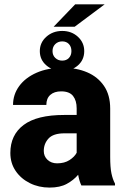

<svg xmlns="http://www.w3.org/2000/svg" viewBox="-20 -848 573 878"><path d="M352.1 0Q342.8 -19 337.4 -48.8Q316.9 -24.4 285.6 -7.3Q254.4 9.8 206.5 9.8Q157.2 9.8 116.5 -10.5Q75.7 -30.8 51.5 -66.4Q27.3 -102.1 27.3 -148.4Q27.3 -231 88.1 -276.6Q148.9 -322.3 273.4 -322.3H330.6V-352.5Q330.6 -388.2 314 -409.2Q297.4 -430.2 259.8 -430.2Q228 -430.2 210 -414.1Q191.9 -397.9 191.9 -368.2H39.6Q39.6 -415.5 67.6 -454.1Q95.7 -492.7 147.2 -515.4Q198.7 -538.1 268.1 -538.1Q330.1 -538.1 378.7 -517.3Q427.2 -496.6 455.6 -455.1Q483.9 -413.6 483.9 -351.6V-130.4Q483.9 -83 489.5 -55.7Q495.1 -28.3 505.9 -8.3V0ZM241.2 -101.1Q274.9 -101.1 297.9 -116Q320.8 -130.9 330.6 -149.4V-238.3H274.9Q223.6 -238.3 201.9 -214.6Q180.2 -190.9 180.2 -157.7Q180.2 -133.3 197.3 -117.2Q214.4 -101.1 241.2 -101.1ZM225.1 -725.6 323.7 -828.1H458.5L321.3 -725.6ZM162.1 -614.3Q162.1 -653.3 191.9 -679.9Q221.7 -706.5 264.6 -706.5Q307.1 -706.5 336.2 -679.9Q365.2 -653.3 365.2 -614.3Q365.2 -574.2 336.2 -548.8Q307.1 -523.4 264.6 -523.4Q221.7 -523.4 191.9 -549.1Q162.1 -574.7 162.1 -614.3ZM220.2 -614.3Q220.2 -595.2 232.9 -583Q245.6 -570.8 264.6 -570.8Q283.7 -570.8 295.2 -583Q306.6 -595.2 306.6 -614.3Q306.6 -634.3 295.2 -646.5Q283.7 -658.7 264.6 -658.7Q245.6 -658.7 232.9 -646.5Q220.2 -634.3 220.2 -614.3Z"/></svg>

Font: Vazirmatn RD ExtraBold
Style: Regular
Weight: 800
Designer: Saber Rastikerdar
Foundry: Saber Rastikerdar
Version: Version 32.102